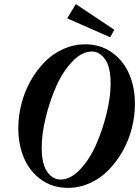

<svg xmlns="http://www.w3.org/2000/svg" viewBox="-20 -889 668 922"><path d="M509.3 -710 302.7 -800.8 344.2 -869.1 528.8 -746.1ZM306.2 13.2Q232.4 13.2 177.2 -26.6Q122.1 -66.4 95 -130.4Q67.9 -194.3 67.9 -272.9Q67.9 -332 83 -390.9Q98.1 -449.7 127 -500.7Q155.8 -551.8 194.6 -591.3Q233.4 -630.9 283.9 -653.6Q334.5 -676.3 389.2 -676.3Q462.9 -676.3 518.1 -636.7Q573.2 -597.2 600.6 -533Q627.9 -468.8 627.9 -390.1Q627.9 -331.1 612.8 -272.2Q597.7 -213.4 568.6 -162.4Q539.6 -111.3 500.7 -71.8Q461.9 -32.2 411.4 -9.5Q360.8 13.2 306.2 13.2ZM270.5 -26.9Q318.8 -26.9 364.7 -75.4Q410.6 -124 441.9 -195.3Q473.1 -266.6 492.2 -345.5Q511.2 -424.3 511.2 -487.3Q511.2 -566.4 484.9 -604Q458.5 -641.6 420.9 -641.6Q373 -641.6 326.9 -593Q280.8 -544.4 249.5 -473.4Q218.3 -402.3 199.2 -323.2Q180.2 -244.1 180.2 -181.2Q180.2 -102.1 206.5 -64.5Q232.9 -26.9 270.5 -26.9Z"/></svg>

Font: Elstob
Style: Bold Italic
Weight: 700
Italic angle: -20°
Designer: Peter S. Baker
Version: Version 1.015